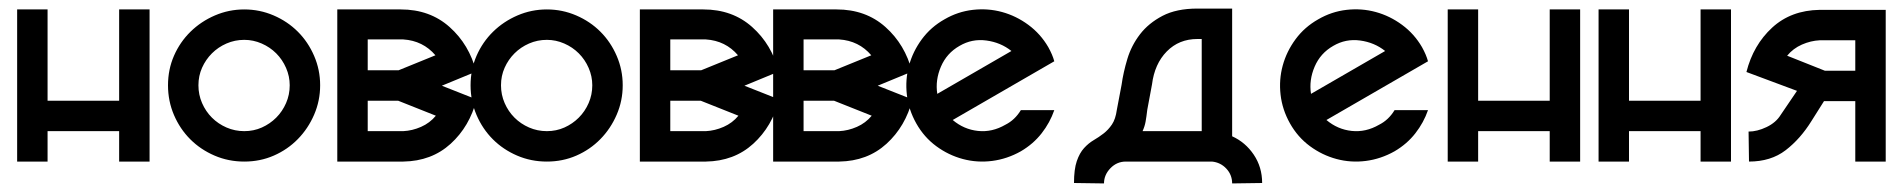

<svg xmlns="http://www.w3.org/2000/svg" viewBox="-20 -377 4432 448"><path d="M20 -355H91V-142H258V-355H329V0H258V-71H91V0H20V-355Z M550 -355Q586 -355 618.5 -341Q651 -327 675 -303Q699 -279 713 -246.5Q727 -214 727 -178Q727 -142 713 -109.5Q699 -77 675 -52.5Q651 -28 619 -14Q587 0 550 0Q513 0 480.5 -14Q448 -28 424 -52Q400 -76 386 -108.5Q372 -141 372 -178Q372 -215 386 -247Q400 -279 424.5 -303Q449 -327 481.5 -341Q514 -355 550 -355ZM550 -284Q528 -284 508.5 -275.5Q489 -267 474.5 -252.5Q460 -238 451.5 -219Q443 -200 443 -178Q443 -156 451.5 -136.5Q460 -117 474.5 -102.5Q489 -88 508.5 -79.5Q528 -71 550 -71Q572 -71 591 -79.5Q610 -88 624.5 -102.5Q639 -117 647.5 -136.5Q656 -156 656 -178Q656 -199 647.5 -218.5Q639 -238 624.5 -252.5Q610 -267 590.5 -275.5Q571 -284 550 -284Z M767 -355H915Q983 -355 1029 -314Q1075 -273 1091 -210L1011 -177L1092 -145Q1076 -82 1031.5 -41.5Q987 -1 921 0H767ZM909 -142H838V-71H921Q942 -72 962.5 -81Q983 -90 997 -107ZM838 -213H910L996 -248Q967 -282 921 -285H838Z M1256 -355Q1292 -355 1324.5 -341Q1357 -327 1381 -303Q1405 -279 1419 -246.5Q1433 -214 1433 -178Q1433 -142 1419 -109.5Q1405 -77 1381 -52.5Q1357 -28 1325 -14Q1293 0 1256 0Q1219 0 1186.5 -14Q1154 -28 1130 -52Q1106 -76 1092 -108.5Q1078 -141 1078 -178Q1078 -215 1092 -247Q1106 -279 1130.5 -303Q1155 -327 1187.5 -341Q1220 -355 1256 -355ZM1256 -284Q1234 -284 1214.5 -275.5Q1195 -267 1180.5 -252.5Q1166 -238 1157.5 -219Q1149 -200 1149 -178Q1149 -156 1157.5 -136.5Q1166 -117 1180.5 -102.5Q1195 -88 1214.5 -79.5Q1234 -71 1256 -71Q1278 -71 1297 -79.5Q1316 -88 1330.5 -102.5Q1345 -117 1353.5 -136.5Q1362 -156 1362 -178Q1362 -199 1353.5 -218.5Q1345 -238 1330.5 -252.5Q1316 -267 1296.5 -275.5Q1277 -284 1256 -284Z M1473 -355H1621Q1689 -355 1735 -314Q1781 -273 1797 -210L1717 -177L1798 -145Q1782 -82 1737.5 -41.5Q1693 -1 1627 0H1473ZM1615 -142H1544V-71H1627Q1648 -72 1668.5 -81Q1689 -90 1703 -107ZM1544 -213H1616L1702 -248Q1673 -282 1627 -285H1544Z M1784 -355H1932Q2000 -355 2046 -314Q2092 -273 2108 -210L2028 -177L2109 -145Q2093 -82 2048.5 -41.5Q2004 -1 1938 0H1784ZM1926 -142H1855V-71H1938Q1959 -72 1979.5 -81Q2000 -90 2014 -107ZM1855 -213H1927L2013 -248Q1984 -282 1938 -285H1855Z M2184 -332Q2215 -350 2250 -354Q2285 -358 2318 -349Q2351 -340 2379.5 -319Q2408 -298 2426 -267Q2436 -249 2440 -234L2203 -97Q2229 -75 2262 -71.5Q2295 -68 2326 -86Q2348 -97 2362 -120H2440Q2430 -91 2410.5 -66Q2391 -41 2362 -24Q2330 -6 2295 -1.5Q2260 3 2226.5 -6Q2193 -15 2164.5 -36Q2136 -57 2118 -89Q2100 -121 2096 -156Q2092 -191 2101 -224Q2110 -257 2131 -285.5Q2152 -314 2184 -332ZM2219 -270Q2189 -253 2175.5 -221.5Q2162 -190 2167 -158L2340 -258Q2315 -278 2281.5 -282.5Q2248 -287 2219 -270Z M2607 0Q2586 0 2571 15.5Q2556 31 2556 51L2486 50Q2486 18 2492.5 -1Q2499 -20 2509.5 -31.5Q2520 -43 2532 -50Q2544 -57 2555 -65.5Q2566 -74 2574.5 -86.5Q2583 -99 2586 -121L2597 -179Q2601 -208 2610.5 -239.5Q2620 -271 2640 -297Q2660 -323 2692.5 -340Q2725 -357 2774 -357H2855V-59Q2886 -45 2905.5 -16Q2925 13 2925 50L2855 51Q2855 31 2841.5 16.5Q2828 2 2808 0ZM2784 -286H2774Q2731 -286 2702.5 -257Q2674 -228 2668 -180L2657 -121Q2655 -104 2653 -93Q2651 -82 2646 -71H2784Z M3056 -332Q3087 -350 3122 -354Q3157 -358 3190 -349Q3223 -340 3251.5 -319Q3280 -298 3298 -267Q3308 -249 3312 -234L3075 -97Q3101 -75 3134 -71.5Q3167 -68 3198 -86Q3220 -97 3234 -120H3312Q3302 -91 3282.5 -66Q3263 -41 3234 -24Q3202 -6 3167 -1.5Q3132 3 3098.5 -6Q3065 -15 3036.5 -36Q3008 -57 2990 -89Q2972 -121 2968 -156Q2964 -191 2973 -224Q2982 -257 3003 -285.5Q3024 -314 3056 -332ZM3091 -270Q3061 -253 3047.5 -221.5Q3034 -190 3039 -158L3212 -258Q3187 -278 3153.5 -282.5Q3120 -287 3091 -270Z M3358 -355H3429V-142H3596V-355H3667V0H3596V-71H3429V0H3358V-355Z M3710 -355H3781V-142H3948V-355H4019V0H3948V-71H3781V0H3710V-355Z M4207 -95Q4181 -53 4146.5 -26.5Q4112 0 4061 0L4060 -70Q4080 -70 4102 -80.5Q4124 -91 4135 -109L4173 -165L4055 -209Q4071 -272 4115 -312.5Q4159 -353 4226 -354H4380V0H4309V-141H4236ZM4238 -212H4309V-283H4226Q4205 -282 4184.5 -273Q4164 -264 4150 -247Z"/></svg>

Font: Googee
Style: Regular
Weight: 400
Designer: Peter Wiegel
Foundry: CATFonts Peter Wiegel
Version: 1.000